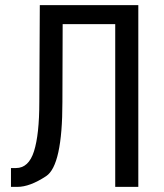

<svg xmlns="http://www.w3.org/2000/svg" viewBox="-20 -731 640 751"><path d="M521 -710.9V0H430.7V-636.7H225.1L224.1 -332Q224.1 -84 160.4 -42Q96.7 0 47.9 0H22.9V-73.7H42.5Q92.3 -73.7 113 -139.4Q133.8 -205.1 133.8 -332L135.7 -710.9Z"/></svg>

Font: RobotoMono-Regular
Style: Regular
Weight: 400
Designer: Google
Version: Version 2.000985; 2015; ttfautohint (v1.3)